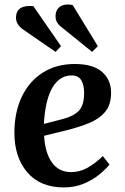

<svg xmlns="http://www.w3.org/2000/svg" viewBox="-20 -806 545 840"><path d="M307 -526Q387 -526 426.5 -491.5Q466 -457 466 -400Q466 -347 439.5 -316Q413 -285 369.5 -267.5Q326 -250 275 -237L173 -212Q177 -138 207 -95.5Q237 -53 291 -53Q328 -53 361 -71Q394 -89 430 -123L459 -86Q443 -66 414.5 -42.5Q386 -19 346.5 -2.5Q307 14 259 14Q156 14 99.5 -52Q43 -118 43 -225Q43 -315 75.5 -383Q108 -451 167.5 -488.5Q227 -526 307 -526ZM348 -399Q348 -434 335.5 -455Q323 -476 293 -476Q241 -476 209.5 -423Q178 -370 172 -264L254 -285Q301 -297 324.5 -321Q348 -345 348 -399ZM252 -685Q238 -695 230.5 -707Q223 -719 223 -734Q223 -764 243.5 -777.5Q264 -791 298 -784L408 -604L383 -579ZM81 -677Q50 -699 50 -728Q50 -758 70 -770.5Q90 -783 126 -779L247 -604L223 -579Z"/></svg>

Font: Literata 36pt SemiBold
Style: Italic
Weight: 600
Italic angle: -2°
Designer: Latin by Veronika Burian and Jose Scaglione. Greek by Irene Vlachou. Cyrillic by Vera Evstafieva
Foundry: TypeTogether
Version: Version 3.002